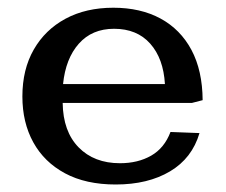

<svg xmlns="http://www.w3.org/2000/svg" viewBox="-20 -473 596 507"><path d="M285.6 14.2Q206.5 14.2 151.6 -15.4Q96.7 -44.9 67.9 -97.2Q39.1 -149.4 39.1 -218.3Q39.1 -289.6 69.1 -342Q99.1 -394.5 153.1 -423.6Q207 -452.6 279.3 -452.6Q351.1 -452.6 403.8 -424.1Q456.5 -395.5 485.6 -341.1Q514.6 -286.6 515.1 -208.5L486.8 -201.2H145.5Q146.5 -126 187.5 -84Q228.5 -42 296.9 -42Q344.2 -42 379.2 -62Q414.1 -82 430.2 -124.5L506.8 -121.6Q487.3 -55.2 429 -20.5Q370.6 14.2 285.6 14.2ZM146.5 -251H415.5Q411.6 -318.4 376.7 -357.7Q341.8 -397 281.2 -397Q223.1 -397 188.2 -357.7Q153.3 -318.4 146.5 -251Z"/></svg>

Font: Kameron Medium
Style: Regular
Weight: 500
Designer: Vernon Adams
Foundry: Vernon Adams
Version: Version 1.100